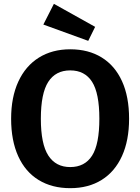

<svg xmlns="http://www.w3.org/2000/svg" viewBox="-20 -965 731 1001"><path d="M653 -346Q653 -233 616 -151.5Q579 -70 510 -27Q441 16 346 16Q251 16 181.5 -26.5Q112 -69 75 -150.5Q38 -232 38 -346Q38 -458 75.5 -539.5Q113 -621 182.5 -664.5Q252 -708 346 -708Q441 -708 510 -665.5Q579 -623 616 -542Q653 -461 653 -346ZM193 -346Q193 -214 232 -154Q271 -94 346 -94Q422 -94 460 -153.5Q498 -213 498 -346Q498 -479 460 -538.5Q422 -598 346 -598Q270 -598 231.5 -538Q193 -478 193 -346ZM476 -825 440 -752 206 -837 261 -945Z"/></svg>

Font: Wolseley Sans SemiBold
Style: Regular
Weight: 600
Designer: Carrois Corporate & Edenspiekermann AG
Foundry: Carrois Corporate GbR & Edenspiekermann AG
Version: Version 4.202